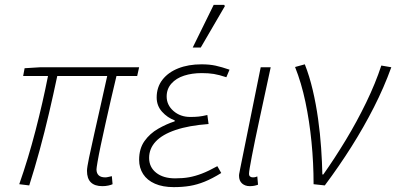

<svg xmlns="http://www.w3.org/2000/svg" viewBox="-20 -756 1626 788"><path d="M400 8Q369 8 353 -7.5Q337 -23 337 -55Q337 -68 345.5 -109Q354 -150 367 -207.5Q380 -265 394 -327.5Q408 -390 420 -444H215Q199 -368 181 -291Q163 -214 142.5 -139Q122 -64 100 5L59 0Q96 -105 126 -221Q156 -337 177 -444H75L81 -476L146 -480H551L543 -444H458Q447 -399 435.5 -348.5Q424 -298 413 -249Q402 -200 393.5 -159.5Q385 -119 380.5 -92.5Q376 -66 376 -61Q376 -45 385 -36.5Q394 -28 412 -28Q417 -28 423.5 -29.5Q430 -31 439 -33L442 0Q436 3 424.5 5.5Q413 8 400 8Z M693 12Q648 12 616 -2Q584 -16 567.5 -41.5Q551 -67 551 -100Q551 -146 573 -177Q595 -208 629 -227.5Q663 -247 697 -258V-262Q667 -273 645 -297.5Q623 -322 623 -356Q623 -398 646.5 -428.5Q670 -459 711.5 -475.5Q753 -492 807 -492Q840 -492 865 -486.5Q890 -481 922 -470L909 -439Q879 -449 857.5 -452.5Q836 -456 808 -456Q768 -456 735.5 -445.5Q703 -435 683.5 -413Q664 -391 664 -360Q664 -325 692 -300.5Q720 -276 761 -276Q780 -276 795 -277.5Q810 -279 831 -284L836 -247Q755 -241 700.5 -222.5Q646 -204 619 -175Q592 -146 592 -108Q592 -70 621 -47Q650 -24 699 -24Q731 -24 756 -28.5Q781 -33 808.5 -43.5Q836 -54 872 -74L888 -46Q851 -23 820 -10.5Q789 2 759 7Q729 12 693 12ZM771 -561 857 -736H900L903 -731L804 -561Z M1005 8Q986 8 973.5 -3Q961 -14 961 -35Q961 -41 963 -49Q965 -57 966 -65L1050 -480H1091Q1066 -364 1045.5 -269Q1025 -174 1013.5 -114Q1002 -54 1002 -43Q1002 -35 1006.5 -31.5Q1011 -28 1018 -28Q1021 -28 1025 -28.5Q1029 -29 1036 -32L1039 2Q1031 5 1023 6.5Q1015 8 1005 8Z M1267 0Q1267 -87 1258.5 -173Q1250 -259 1233.5 -337.5Q1217 -416 1191 -481L1231 -492Q1250 -444 1263.5 -386.5Q1277 -329 1285.5 -268Q1294 -207 1298 -148.5Q1302 -90 1303 -40H1307Q1353 -105 1399 -181Q1445 -257 1483 -335.5Q1521 -414 1545 -487L1586 -480Q1556 -397 1514.5 -315.5Q1473 -234 1422.5 -154Q1372 -74 1313 5Z"/></svg>

Font: Source Sans 3 Light
Style: Italic
Weight: 300
Italic angle: -11°
Designer: Paul D. Hunt
Foundry: Adobe
Version: Version 3.046;hotconv 1.0.118;makeotfexe 2.5.65603